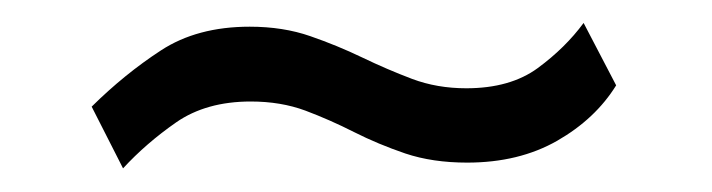

<svg xmlns="http://www.w3.org/2000/svg" viewBox="-20 -446 608 164"><path d="M506.3 -373.1Q488.6 -344.5 456 -325.8Q423.3 -307.1 379 -307.1Q349.5 -307.1 326.2 -314.9Q303 -322.8 282.4 -333.2Q261.9 -343.6 240.9 -351.5Q219.9 -359.3 194.2 -359.3Q156.2 -359.3 130.5 -341.5Q104.8 -323.6 85.1 -302.2L58.3 -354.9Q86.4 -382.7 117.4 -402.9Q148.4 -423.2 193.3 -423.2Q221.9 -423.2 245.1 -415.1Q268.2 -407.1 289.4 -396.9Q310.6 -386.7 332 -378.6Q353.3 -370.6 378.3 -370.6Q415.8 -370.6 439.4 -387.9Q462.9 -405.2 478.5 -426.4Z"/></svg>

Font: Public Sans Thin
Style: Regular
Weight: 100
Designer: The Public Sans project authors (U.S. Web Design System). Libre Franklin designed by Pablo Impallari and Rodrigo Fuenzal
Version: Version 1.008